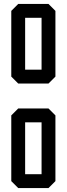

<svg xmlns="http://www.w3.org/2000/svg" viewBox="-20 -915 337 970"><path d="M107 -35V-297H190V-35ZM37 0 72 35H225L260 0V-332L225 -367H72L37 -332ZM107 -563V-825H190V-563ZM37 -528 72 -493H225L260 -528V-860L225 -895H72L37 -860Z"/></svg>

Font: Hussar Press
Style: Bold
Weight: 700
Foundry: Cannot Into Space Fonts
Version: Version 1.43